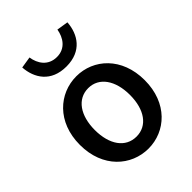

<svg xmlns="http://www.w3.org/2000/svg" viewBox="-235 -949 1085 1085"><g transform="rotate(-45 307.5 -406.0)"><path d="M308 14C444 14 566 -92 566 -275C566 -458 444 -564 308 -564C171 -564 48 -458 48 -275C48 -92 171 14 308 14ZM308 -82C221 -82 167 -158 167 -275C167 -391 221 -469 308 -469C394 -469 448 -391 448 -275C448 -158 394 -82 308 -82ZM308 -642C431 -642 482 -726 488 -815L419 -826C410 -771 376 -718 308 -718C238 -718 204 -771 196 -826L127 -815C133 -726 184 -642 308 -642Z"/></g></svg>

Font: Noto Sans CJK SC Medium
Style: Regular
Weight: 500
Designer: Ryoko NISHIZUKA 西塚涼子 (kana, bopomofo & ideographs); Paul D. Hunt (Latin, Greek & Cyrillic); Sandoll Communications 산돌커뮤니
Foundry: Adobe
Version: Version 2.004;hotconv 1.0.118;makeotfexe 2.5.65603